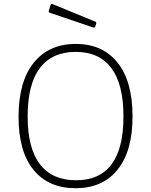

<svg xmlns="http://www.w3.org/2000/svg" viewBox="-20 -984 798 1014"><path d="M78 -367Q78 -553 158 -652.5Q238 -752 380 -752Q522 -752 601 -653Q680 -554 680 -369Q680 -186 601 -88Q522 10 379 10Q236 10 157 -87Q78 -184 78 -367ZM632 -369Q632 -539 568 -624.5Q504 -710 380 -710Q255 -710 190.5 -624.5Q126 -539 126 -369Q126 -201 191 -116.5Q256 -32 381 -32Q632 -32 632 -369ZM256 -963 485 -869Q487 -868 488 -865.5Q489 -863 488 -859L483 -844Q480 -836 472 -839L245 -916Q239 -918 237.5 -920.5Q236 -923 238 -928L248 -960Q249 -962 251.5 -963Q254 -964 256 -963Z"/></svg>

Font: Libre Franklin Thin
Style: Regular
Weight: 250
Designer: Pablo Impallari, Rodrigo Fuenzalida
Foundry: Impallari Type
Version: Version 1.002; ttfautohint (v1.5)